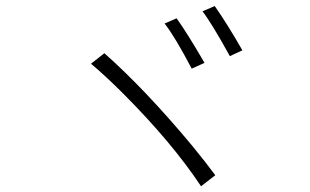

<svg xmlns="http://www.w3.org/2000/svg" viewBox="-20 -742 1040 644"><path d="M572.3 -680.7Q607.4 -631.8 666 -531.2L623 -511.7Q568.4 -616.2 532.2 -663.1ZM700.2 -721.7Q742.2 -662.1 793 -573.2L751 -553.7Q689.5 -665 659.2 -704.1ZM330.1 -563.5Q467.8 -441.4 624 -253.9Q668.9 -199.2 702.1 -154.3L654.3 -117.2Q556.6 -264.6 391.6 -429.7Q335 -486.3 285.2 -528.3Z"/></svg>

Font: Taipei Sans TC Beta Light
Style: Regular
Weight: 300
Designer: JT Foundry
Foundry: JT Foundry
Version: Version 1.000